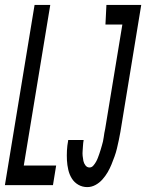

<svg xmlns="http://www.w3.org/2000/svg" viewBox="-42 -755 596 783"><path d="M-22 0 99 -735H163L55 -80H187L174 0ZM314 8Q294 8 277.5 -1.5Q261 -11 251 -27Q241 -43 236.5 -62.5Q232 -82 231 -101.5Q230 -121 231 -141Q232 -161 236 -182V-184H299V-183Q297 -172 296.5 -161.5Q296 -151 295 -140.5Q294 -130 295 -119.5Q296 -109 298 -99Q300 -89 306.5 -80.5Q313 -72 323 -72Q332 -72 338.5 -79.5Q345 -87 349.5 -95Q354 -103 357 -111Q360 -119 363 -127.5Q366 -136 368.5 -144.5Q371 -153 373.5 -161.5Q376 -170 378 -178.5Q380 -187 381 -195.5Q382 -204 383.5 -212.5Q385 -221 387 -230L457 -655H388L392 -735H534L449 -217Q446 -200 442.5 -183.5Q439 -167 435 -150Q431 -133 425 -116.5Q419 -100 412.5 -84Q406 -68 397 -52.5Q388 -37 375.5 -23Q363 -9 347 -0.5Q331 8 314 8Z"/></svg>

Font: Iosevka Term Curly Medium
Style: Italic
Weight: 500
Italic angle: -9°
Designer: Belleve Invis
Foundry: Belleve Invis
Version: Version 32.3.0